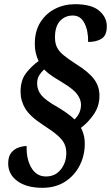

<svg xmlns="http://www.w3.org/2000/svg" viewBox="-20 -780 529 915"><path d="M182 115Q107 115 63 83Q19 51 19 -1Q19 -34 33.5 -52Q48 -70 68.5 -77Q89 -84 107 -84Q105 -22 129.5 19.5Q154 61 199 61Q243 61 269.5 28Q296 -5 296 -51Q296 -75 287 -94.5Q278 -114 254 -135Q230 -156 186 -184Q123 -225 100.5 -262.5Q78 -300 78 -343Q78 -398 105 -432.5Q132 -467 164 -489Q157 -503 151.5 -524Q146 -545 146 -573Q146 -632 172.5 -674Q199 -716 242.5 -738Q286 -760 337 -760Q416 -760 452.5 -729Q489 -698 489 -655Q489 -611 464 -595.5Q439 -580 400 -580Q401 -633 382.5 -669.5Q364 -706 327 -706Q290 -706 266 -680Q242 -654 242 -602Q242 -574 251.5 -554.5Q261 -535 283 -517Q305 -499 342 -475Q403 -437 428.5 -402.5Q454 -368 454 -324Q454 -275 427.5 -236Q401 -197 366 -171Q373 -158 378.5 -138.5Q384 -119 384 -95Q384 -38 359 10Q334 58 289 86.5Q244 115 182 115ZM335 -211Q366 -239 366 -282Q366 -304 349.5 -328.5Q333 -353 282 -384Q255 -400 232 -415Q209 -430 190 -449Q176 -436 166.5 -420.5Q157 -405 157 -382Q157 -351 177 -326.5Q197 -302 252 -271Q276 -257 298.5 -241Q321 -225 335 -211Z"/></svg>

Font: Noto Serif Condensed
Style: Bold Italic
Weight: 700
Width: 3
Italic angle: -12°
Designer: Monotype Design Team
Foundry: Monotype Imaging Inc.
Version: Version 2.014